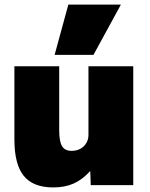

<svg xmlns="http://www.w3.org/2000/svg" viewBox="-20 -810 657 840"><path d="M213 10Q125 10 84 -40.5Q43 -91 43 -200V-520H239V-240Q239 -191 251.5 -170.5Q264 -150 293 -150Q315 -150 331.5 -159Q348 -168 357.5 -184Q367 -200 367 -220V-520H563V0H377L375 -60H373Q339 -23 301 -6.5Q263 10 213 10ZM389 -570H219L279 -790H509Z"/></svg>

Font: M PLUS 1 Black
Style: Regular
Weight: 900
Designer: Coji Morishita
Foundry: UNDERFOREST DESIGN
Version: Version 1.001